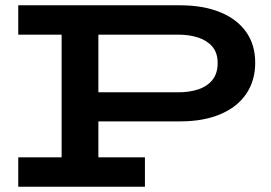

<svg xmlns="http://www.w3.org/2000/svg" viewBox="-20 -706 1024 726"><path d="M302 -247V-357H655Q696 -357 729.5 -368Q763 -379 783 -403.5Q803 -428 803 -468Q803 -506 783 -529.5Q763 -553 729.5 -564Q696 -575 653 -575H49V-686H660Q748 -686 812 -660Q876 -634 910.5 -585.5Q945 -537 945 -469Q945 -401 911 -351Q877 -301 813 -274Q749 -247 661 -247ZM49 0V-111H528V0ZM213 -61V-626H352V-61Z"/></svg>

Font: BioRhyme SemiExpanded
Style: Bold
Weight: 700
Width: 6
Designer: Aoife Mooney
Foundry: Aoife Mooney Type
Version: Version 1.600;gftools[0.9.33]